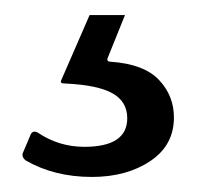

<svg xmlns="http://www.w3.org/2000/svg" viewBox="-20 -25 261 255"><path d="M102 210Q52 210 14 188Q9 184 10 179L21 153Q24 148 30 151Q58 170 92 170Q149 170 149 132Q149 110 129.5 99Q110 88 68 86Q63 86 61.5 85Q60 84 62 80L99 -5H146L123 52Q122 54 123 55.5Q124 57 127 57Q171 60 191 81Q211 102 211 131Q211 168 179.5 189Q148 210 102 210Z"/></svg>

Font: Libre Franklin
Style: Regular
Weight: 400
Designer: Pablo Impallari, Rodrigo Fuenzalida
Foundry: Impallari Type
Version: Version 1.002; ttfautohint (v1.5)